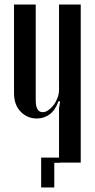

<svg xmlns="http://www.w3.org/2000/svg" viewBox="-20 -720 419 849"><path d="M239 -273Q224 -232 199 -214Q174 -196 143 -196Q101 -196 71.5 -226Q42 -256 42 -308V-700H138V-277Q138 -224 169 -224Q181 -224 194 -233Q207 -242 217.5 -256Q228 -270 234.5 -287.5Q241 -305 241 -322V-700H337V-1H241V-242L246 -271ZM244 0H220V109H162V-23H244Z"/></svg>

Font: Moniqa Narrow Heading
Style: Bold
Weight: 700
Width: 4
Designer: Rajesh Rajput
Foundry: Rajesh Rajput
Version: Version 1.000